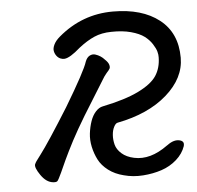

<svg xmlns="http://www.w3.org/2000/svg" viewBox="-47 -644 717 700"><g transform="rotate(-5 311.5 -293.5)"><path d="M378.9 2Q346.7 -5.9 323.2 -23.7Q299.8 -41.5 288.3 -64Q276.9 -86.4 271.5 -111.6Q266.1 -136.7 269 -160.9Q272 -185.1 279.1 -205.3Q286.1 -225.6 298.3 -239Q310.5 -252.4 324.2 -254.9Q407.7 -272 456.8 -296.1Q505.9 -320.3 524.2 -348.4Q542.5 -376.5 543 -415Q543.5 -424.3 540.3 -436.3Q537.1 -448.2 526.6 -464.6Q516.1 -481 499 -493.9Q481.9 -506.8 450.7 -515.4Q419.4 -523.9 378.9 -522.9Q343.3 -522.5 315.9 -510.5Q288.6 -498.5 258.8 -475.1Q221.2 -441.9 201.2 -439.9Q194.3 -439 186 -442.4Q177.7 -445.8 171.9 -453.6Q166 -461.4 164.1 -471.4Q162.1 -481.4 168.7 -495.1Q175.3 -508.8 190.9 -522Q278.3 -596.2 391.1 -596.2Q497.6 -596.2 560.3 -547.1Q623 -498 623 -407.2Q623 -332.5 554.9 -272.7Q486.8 -212.9 373 -190.9Q365.7 -189.5 359.4 -177.2Q353 -165 351.8 -147.7Q350.6 -130.4 355.2 -112.3Q359.9 -94.2 377 -79.1Q394 -64 421.9 -58.1Q480.5 -45.4 544.9 -92.3Q546.9 -93.8 547.9 -94.2Q572.3 -112.3 593.3 -106.9Q609.9 -102.5 606.4 -87.4Q606.4 -85.9 606 -85Q596.7 -57.6 572.8 -36.4Q548.8 -15.1 517.3 -4.6Q485.8 5.9 449.2 8.5Q412.6 11.2 378.9 2ZM120.1 4.9Q95.2 2.4 75.7 -25.9Q56.2 -54.2 60.1 -65.9Q63 -72.3 66.2 -76.9Q69.3 -81.5 74 -87.4Q78.6 -93.3 82 -98.1Q114.7 -141.1 190.9 -263.2Q267.1 -390.1 276.9 -422.9Q282.7 -438 293 -443.4Q303.2 -448.7 313.5 -445.6Q323.7 -442.4 332.3 -436.8Q340.8 -431.2 346.2 -424.8Q358.4 -413.6 361.1 -404.3Q363.8 -395 360.8 -389.6Q357.9 -384.3 349.1 -375Q338.9 -362.8 333 -352.1L254.9 -226.1Q241.2 -203.6 228 -180.4Q214.8 -157.2 205.8 -140.1Q196.8 -123 186.8 -102.8Q176.8 -82.5 172.1 -72.3Q167.5 -62 160.2 -46.1Q152.8 -30.3 151.9 -27.8Q140.1 -2.4 136 2Q131.8 6.3 120.1 4.9Z"/></g></svg>

Font: Florida Vibes
Style: Regular
Weight: 400
Italic angle: -30°
Designer: Turbologo.com
Foundry: Turbologo.com
Version: Version 1.000;hotconv 1.0.109;makeotfexe 2.5.65596